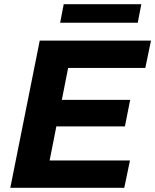

<svg xmlns="http://www.w3.org/2000/svg" viewBox="-20 -893 738 913"><path d="M652 -873H283L266 -785H635ZM671 -570 698 -700H169L29 0H571L598 -130H216L248 -292H574L599 -418H274L304 -570Z"/></svg>

Font: AWKNG-Font
Style: Bold Italic
Weight: 700
Italic angle: -11.3°
Designer: Awakening Church
Foundry: Awakening Church
Version: Version 1.700;PS 001.700;hotconv 1.0.88;makeotf.lib2.5.64775